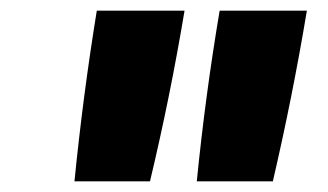

<svg xmlns="http://www.w3.org/2000/svg" viewBox="-20 -792 616 361"><path d="M350 -451H493Q530 -610 557 -772H393Q366 -612 350 -451ZM120 -451H262Q300 -610 327 -772H162Q136 -612 120 -451Z"/></svg>

Font: Iosevka Sparkle Heavy
Style: Italic
Weight: 900
Italic angle: -9°
Designer: Belleve Invis
Foundry: Belleve Invis
Version: Version 4.5.0; ttfautohint (v1.8.3)